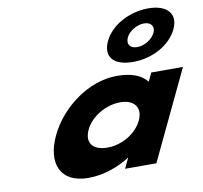

<svg xmlns="http://www.w3.org/2000/svg" viewBox="-93 -976 1155 1091"><g transform="rotate(-10 484.5 -430.0)"><path d="M574.9 -733C534.9 -649 579 -590 695.2 -590C808.9 -590 912.1 -649 952 -733C991.5 -816 940.8 -875 830.7 -875C721.8 -875 614.3 -816 574.9 -733ZM689.4 -733C705.5 -767 752.7 -795 792.6 -795C833.8 -795 853.1 -767 837 -733C820.3 -698 775.1 -669 732.7 -669C689.2 -669 672.7 -698 689.4 -733ZM191.1 -256C119.8 -106 167.2 15 331.3 15C416 15 503.3 -16 569.3 -58H571.7L544.1 0H724.6L968.5 -513H785.6L762.3 -464C731 -505 673 -528 589.5 -528C425.4 -528 262.4 -406 191.1 -256ZM379.1 -256C412.8 -327 500.7 -377 581.8 -377C661.7 -377 701.8 -327 668 -256C634.8 -186 550.7 -136 467.2 -136C380.1 -136 345.8 -186 379.1 -256Z"/></g></svg>

Font: Hussar
Style: BdSuprExtOblFive
Weight: 700
Foundry: Cannot Into Space Fonts
Version: Version 2.00